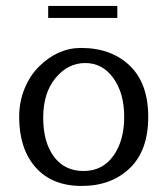

<svg xmlns="http://www.w3.org/2000/svg" viewBox="-20 -610 556 640"><path d="M43.9 0ZM140.6 -590.3H371.1V-550.3H140.6ZM357.9 -90.6Q394 -141.1 394 -220.2Q394 -299.3 357.9 -349.6Q321.8 -399.9 264.2 -399.9Q206.5 -399.9 165.3 -350.1Q124 -300.3 124 -218Q124 -135.7 159.7 -87.9Q195.3 -40 258.5 -40Q321.8 -40 357.9 -90.6ZM43.9 -220.2Q43.9 -271 62 -314.9Q80.1 -358.4 109.4 -387.7Q172.4 -450.2 250 -450.2Q351.1 -450.2 412.6 -391.1Q474.1 -332 474.1 -220.2Q474.1 -108.4 412.6 -49.3Q351.1 9.8 252.2 9.8Q153.3 9.8 98.6 -52.2Q43.9 -114.3 43.9 -220.2Z"/></svg>

Font: Pfennig
Style: Medium
Weight: 500
Version: Version 20120410 ; ttfautohint (v0.8)